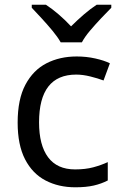

<svg xmlns="http://www.w3.org/2000/svg" viewBox="-20 -786 520 816"><path d="M300 10Q229 10 173.5 -19Q118 -48 86.5 -109Q55 -170 55 -265Q55 -364 88 -426Q121 -488 177.5 -517Q234 -546 306 -546Q347 -546 385 -537.5Q423 -529 447 -517L420 -444Q396 -453 364 -461Q332 -469 304 -469Q146 -469 146 -266Q146 -169 184.5 -117.5Q223 -66 299 -66Q343 -66 376.5 -75Q410 -84 438 -97V-19Q411 -5 378.5 2.5Q346 10 300 10ZM238 -606Q225 -629 203 -655.5Q181 -682 157 -708Q133 -734 115 -753V-766H175Q201 -749 229 -725Q257 -701 282 -674Q309 -701 337 -725Q365 -749 391 -766H453V-753Q434 -734 409.5 -708Q385 -682 362.5 -655.5Q340 -629 328 -606Z"/></svg>

Font: Noto Sans Lisu
Style: Regular
Weight: 400
Designer: Monotype Design Team. David Williams.
Foundry: Monotype Imaging Inc.
Version: Version 2.102